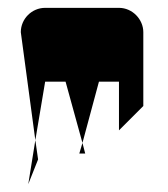

<svg xmlns="http://www.w3.org/2000/svg" viewBox="-20 -766 429 489"><path d="M33 -684 70 -409 95 -558H147L190 -402L232 -558H283V-434L345 -496V-684C345 -717 317 -746 283 -746H95C61 -746 33 -718 33 -684ZM52 -297 77 -360 70 -409ZM182 -375H197L190 -402Z"/></svg>

Font: bitstorm
Style: cn
Weight: 400
Version: Version 0.2